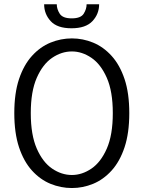

<svg xmlns="http://www.w3.org/2000/svg" viewBox="-20 -890 690 920"><path d="M324.5 11Q271.5 11 222 -9.2Q172.5 -29.5 133.2 -72.8Q94 -116 71.2 -184.2Q48.5 -252.5 48.5 -348Q48.5 -443.5 71.2 -511.2Q94 -579 133.2 -622.2Q172.5 -665.5 222 -685.8Q271.5 -706 324.5 -706Q377 -706 426.2 -685.8Q475.5 -665.5 514.8 -622.2Q554 -579 576.8 -511.2Q599.5 -443.5 599.5 -348Q599.5 -252.5 576.8 -184.2Q554 -116 514.8 -72.8Q475.5 -29.5 426.2 -9.2Q377 11 324.5 11ZM324.5 -51.5Q373 -51.5 418 -82Q463 -112.5 491.8 -178Q520.5 -243.5 520.5 -348Q520.5 -452 491.8 -517.2Q463 -582.5 418 -613Q373 -643.5 324.5 -643.5Q275 -643.5 230 -613Q185 -582.5 156.2 -517.2Q127.5 -452 127.5 -348Q127.5 -243.5 156.2 -178Q185 -112.5 230 -82Q275 -51.5 324.5 -51.5ZM322.5 -754.5Q254 -754.5 222.8 -788.8Q191.5 -823 191.5 -869.5H252Q252 -846.5 266.2 -824.2Q280.5 -802 323.5 -802Q367 -802 381 -824.2Q395 -846.5 395 -869.5H455Q455 -823 423 -788.8Q391 -754.5 322.5 -754.5Z"/></svg>

Font: Trispace Light
Style: Regular
Weight: 300
Designer: Tyler Finck
Foundry: Etcetera Type Company
Version: Version 1.210; ttfautohint (v1.8.3)